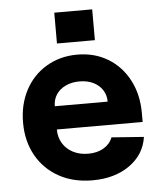

<svg xmlns="http://www.w3.org/2000/svg" viewBox="-52 -745 677 807"><g transform="rotate(-5 286.5 -342.0)"><path d="M36 -250.7Q36 -327.4 68 -387.7Q100 -448 157.5 -482Q215 -516 287.5 -516Q360 -516 416.5 -482Q473 -448 505 -387Q537 -326 537 -248V-210H175Q175 -176.7 190.7 -151.2Q206.3 -125.7 234.1 -111.4Q262 -97 298 -97Q336 -97 363 -113Q390 -129 401 -157L537 -147Q526 -73 463 -28.5Q400 16 306 16Q226 16 165.1 -17.5Q104.3 -51 70.1 -111.5Q36 -172 36 -250.7ZM287.2 -403Q254.4 -403 228.8 -390.9Q203.2 -378.8 189.1 -357.5Q175 -336.2 175 -308H398Q398 -336 383.9 -357.5Q369.8 -378.9 344.9 -391Q320 -403 287.2 -403ZM207 -700H367V-570H207Z"/></g></svg>

Font: Uncut Sans Variable
Style: Regular
Weight: 400
Designer: Kasper Nordkvist
Foundry: UNCUT.wtf
Version: Version 1.303;Glyphs 3.1.2 (3151)